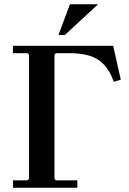

<svg xmlns="http://www.w3.org/2000/svg" viewBox="-20 -886 608 906"><path d="M514 -670 550 -510 517 -500Q498 -553 470 -582Q442 -611 402.5 -623Q363 -635 310 -635H244L237 -628V-42L244 -35H345V0H41V-35H109L117 -42V-628L109 -635H41V-670ZM443 -866 286 -721H256L310 -866Z"/></svg>

Font: Brygada 1918 SemiBold
Style: Regular
Weight: 600
Designer: Mateusz Machalski | Borys Kosmynka | Przemek Hoffer
Foundry: NIEPODLEGLA 2018
Version: Version 3.006